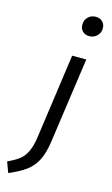

<svg xmlns="http://www.w3.org/2000/svg" viewBox="-213 -826 636 1089"><g transform="rotate(15 105.0 -281.5)"><path d="M-67 149Q-25 129 -1 111Q23 93 39.5 60.5Q56 28 64 -27L134 -526H217L146 -26Q136 46 113.5 88.5Q91 131 55 157.5Q19 184 -44 211ZM144 -711Q144 -738 162 -756Q180 -774 207 -774Q232 -774 247 -759Q262 -744 262 -721Q262 -694 243.5 -676Q225 -658 198 -658Q174 -658 159 -673Q144 -688 144 -711Z"/></g></svg>

Font: Fira Sans Book
Style: Italic
Weight: 350
Italic angle: -8°
Designer: bBox Type GmbH & Carrois Corporate GbR & Edenspiekermann AG
Foundry: bBox Type GmbH & Carrois Corporate GbR & Edenspiekermann AG
Version: Version 4.301